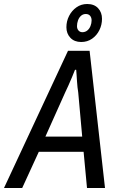

<svg xmlns="http://www.w3.org/2000/svg" viewBox="-59 -940 598 960"><path d="M-39 0 281 -686H389L466 0H376L359 -181H135L52 0ZM168 -257H352L332 -479Q330 -490 328.5 -504Q327 -518 326 -534Q325 -550 324 -564.5Q323 -579 322 -591H316Q310 -575 301 -554Q292 -533 283 -512.5Q274 -492 267 -478ZM347 -730Q313 -730 293 -751Q273 -772 273 -804Q273 -834 286.5 -860.5Q300 -887 323.5 -903.5Q347 -920 377 -920Q412 -920 431.5 -899Q451 -878 451 -846Q451 -816 438 -789.5Q425 -763 401.5 -746.5Q378 -730 347 -730ZM353 -779Q367 -779 377.5 -787.5Q388 -796 393.5 -810Q399 -824 399 -838Q399 -852 391.5 -861Q384 -870 370 -870Q356 -870 346 -861Q336 -852 331 -838Q326 -824 326 -809Q326 -796 333.5 -787.5Q341 -779 353 -779Z"/></svg>

Font: Archivo Condensed
Style: Italic
Weight: 400
Width: 3
Italic angle: -10°
Designer: Hector Gatti
Foundry: Omnibus-Type
Version: Version 2.001